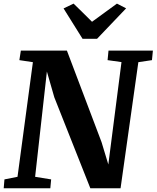

<svg xmlns="http://www.w3.org/2000/svg" viewBox="-22 -1016 845 1036"><path d="M-2 0 2 -48 72.5 -62 155.5 -680.5 82.5 -691.5 90.5 -743H339L526 -249L562.5 -128.5L633.5 -681L558.5 -691.5L563.5 -743H803L798 -691.5L724.5 -680.5L628.5 0H465.5L271 -491L231 -630L167.5 -62L254 -48L249.5 0ZM423.5 -806.5 321 -970.5 375 -996.5Q400.5 -972 425.2 -947.5Q450 -923 474.5 -898.5Q508.5 -923 541.8 -947.5Q575 -972 609 -996.5L658.5 -971L501.5 -806.5Z"/></svg>

Font: Merriweather 20pt ExtraBold
Style: Italic
Weight: 800
Italic angle: -7.8°
Version: Version 2.101